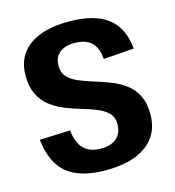

<svg xmlns="http://www.w3.org/2000/svg" viewBox="-107 -800 818 899"><g transform="rotate(-15 302.0 -351.0)"><path d="M298 8Q173 8 109.5 -44.5Q46 -97 34 -210L182 -216Q188 -155 217.5 -125.5Q247 -96 301 -96Q350 -96 377 -120Q404 -144 404 -188Q404 -221 384.5 -241Q365 -261 333.5 -274Q302 -287 264 -298Q226 -309 187.5 -324Q149 -339 117.5 -362.5Q86 -386 66.5 -423.5Q47 -461 47 -518Q47 -610 115 -660Q183 -710 306 -710Q431 -710 495.5 -660.5Q560 -611 569 -509L421 -498Q417 -553 389 -579.5Q361 -606 306 -606Q260 -606 234 -584Q208 -562 208 -521Q208 -488 227 -467.5Q246 -447 278 -433.5Q310 -420 348 -408.5Q386 -397 424 -382.5Q462 -368 494 -345Q526 -322 545.5 -285Q565 -248 565 -192Q565 -96 495 -44Q425 8 298 8Z"/></g></svg>

Font: Pathway Extreme SemiCondensed
Style: Bold
Weight: 700
Width: 4
Version: Version 1.001;gftools[0.9.26]